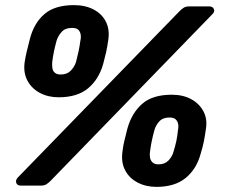

<svg xmlns="http://www.w3.org/2000/svg" viewBox="-20 -725 878 750"><path d="M62 0Q47 0 43.5 -10.5Q40 -21 49 -31L681 -681Q690 -690 698 -695Q706 -700 720 -700H797Q811 -700 815.5 -689.5Q820 -679 809 -669L178 -19Q169 -10 161 -5Q153 0 139 0ZM591 5Q550 5 517.5 -12Q485 -29 469 -59.5Q453 -90 458 -130Q461 -156 466 -176Q471 -196 478 -224Q495 -284 535.5 -319.5Q576 -355 651 -355Q695 -355 727 -337.5Q759 -320 775 -289.5Q791 -259 784 -219Q780 -191 776 -171Q772 -151 764 -125Q748 -65 705.5 -30Q663 5 591 5ZM599 -83Q624 -83 638.5 -98.5Q653 -114 658 -133Q665 -156 669 -175Q673 -194 675 -216Q678 -229 676 -240Q674 -251 666.5 -258.5Q659 -266 642 -266Q616 -266 602 -250.5Q588 -235 583 -216Q577 -194 573 -175Q569 -156 566 -133Q564 -121 566 -109.5Q568 -98 576 -90.5Q584 -83 599 -83ZM209 -345Q168 -345 136 -362Q104 -379 87.5 -409.5Q71 -440 76 -480Q80 -506 85 -526Q90 -546 97 -574Q113 -635 153.5 -670Q194 -705 269 -705Q313 -705 345.5 -688Q378 -671 393.5 -640.5Q409 -610 403 -569Q399 -541 394.5 -521Q390 -501 383 -475Q366 -415 324 -380Q282 -345 209 -345ZM217 -434Q242 -434 256.5 -449Q271 -464 277 -483Q283 -506 287 -525Q291 -544 294 -566Q297 -579 295 -590.5Q293 -602 285.5 -609Q278 -616 261 -616Q235 -616 221 -600.5Q207 -585 201 -566Q195 -544 191 -525Q187 -506 184 -483Q183 -471 184.5 -459.5Q186 -448 194 -441Q202 -434 217 -434Z"/></svg>

Font: Rubik
Style: Bold Italic
Weight: 700
Italic angle: -12°
Designer: Hubert and Fischer
Foundry: Hubert and Fischer
Version: Version 2.300;gftools[0.9.30]